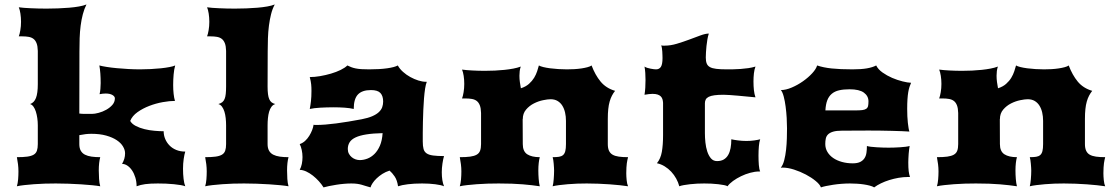

<svg xmlns="http://www.w3.org/2000/svg" viewBox="-20 -813 4873 838"><path d="M53.7 0Q57.6 -12.7 59.1 -30.3Q60.5 -47.9 60.5 -64.9Q60.5 -80.6 58.6 -96.2Q56.6 -111.8 53.7 -127Q81.1 -127 98.9 -129.4Q116.7 -131.8 127 -137.9Q137.2 -144 141.1 -155.3Q145 -166.5 145 -184.1V-266.1Q145 -281.7 142.8 -297.4Q140.6 -313 136.5 -325.9Q132.3 -338.9 126 -347.7Q119.6 -356.4 111.3 -358.9Q128.9 -364.7 137 -385.5Q145 -406.2 145 -445.8V-590.8Q144.5 -611.8 139.6 -624.3Q134.8 -636.7 126.2 -643.3Q117.7 -649.9 105.2 -652.1Q92.8 -654.3 77.1 -654.3H62Q65.9 -664.1 68.8 -681.4Q71.8 -698.7 71.8 -717.8Q71.8 -736.3 69.1 -753.7Q66.4 -771 62 -781.2Q71.3 -779.8 84.5 -778.8Q97.7 -777.8 113.3 -777.1Q128.9 -776.4 146.5 -775.9Q164.1 -775.4 182.6 -775.4Q207.5 -775.4 232.9 -776.4Q258.3 -777.3 281.5 -779.3Q304.7 -781.2 324.5 -784.7Q344.2 -788.1 357.4 -793.5Q347.7 -774.4 341.6 -751Q335.4 -727.5 332 -701.2Q328.6 -674.8 327.6 -646Q326.7 -617.2 326.7 -587.4L326.2 -317.4Q337.4 -315.9 349.9 -315.9Q362.3 -315.9 381.3 -315.9Q393.6 -315.9 410.9 -320.6Q428.2 -325.2 443.8 -334Q459.5 -342.8 470.5 -355.2Q481.4 -367.7 481.4 -383.8Q481.4 -392.1 470.7 -398.4Q460 -404.8 440.9 -404.8Q429.2 -404.8 414.6 -401.9Q417 -411.6 418.2 -424.6Q419.4 -437.5 419.4 -450.2Q419.4 -472.2 418 -491.9Q416.5 -511.7 413.6 -527.3Q426.3 -523.9 446.3 -520.8Q466.3 -517.6 490.5 -515.4Q514.6 -513.2 540.8 -511.7Q566.9 -510.3 591.8 -510.3Q613.8 -510.3 637.5 -511.5Q661.1 -512.7 682.1 -514.9Q703.1 -517.1 719.7 -520.3Q736.3 -523.4 744.6 -527.3Q739.7 -510.3 737.8 -487.8Q735.8 -465.3 735.8 -441.9Q735.8 -421.4 737.8 -403.3Q739.7 -385.3 743.7 -372.6Q720.2 -372.6 690.2 -367.2Q660.2 -361.8 631.6 -350.8Q603 -339.8 580.1 -323.5Q557.1 -307.1 548.3 -285.2Q555.7 -272 572.8 -263.2Q589.8 -254.4 610.8 -249.3Q631.8 -244.1 654.1 -242.2Q676.3 -240.2 694.3 -240.2Q694.3 -222.7 700.9 -206.8Q707.5 -190.9 719.5 -178.5Q731.4 -166 749 -158.7Q766.6 -151.4 788.6 -151.4Q784.7 -139.2 781.7 -118.9Q778.8 -98.6 778.8 -76.7Q778.8 -53.2 781.2 -32.5Q783.7 -11.7 788.6 0Q781.7 -2.9 768.8 -5.1Q755.9 -7.3 739.3 -9Q722.7 -10.7 704.3 -11.5Q686 -12.2 668.9 -12.2Q635.3 -12.2 613.8 -9.3Q592.3 -6.3 576.2 0Q576.2 -20 570.8 -37.8Q565.4 -55.7 556.6 -68.8Q547.9 -82 536.4 -89.8Q524.9 -97.7 512.7 -97.7Q519 -108.4 522.5 -119.9Q525.9 -131.3 525.9 -144Q525.9 -158.7 516.8 -173.8Q507.8 -189 489.5 -201.2Q471.2 -213.4 443.6 -221.2Q416 -229 378.9 -229Q354.5 -229 326.2 -223.1V-184.1Q326.2 -166.5 332.5 -155.3Q338.9 -144 350.8 -137.9Q362.8 -131.8 379.6 -129.4Q396.5 -127 417.5 -127Q414.6 -116.7 412.8 -101.6Q411.1 -86.4 411.1 -69.3Q411.1 -50.8 412.4 -32Q413.6 -13.2 417.5 0Q404.3 -2.4 382.1 -4.6Q359.9 -6.8 333.5 -8.5Q307.1 -10.3 278.6 -11.2Q250 -12.2 223.6 -12.2Q200.2 -12.2 175.5 -11.5Q150.9 -10.7 128.2 -9Q105.5 -7.3 85.9 -5.1Q66.4 -2.9 53.7 0Z M875.5 0Q879.4 -12.7 880.9 -30.3Q882.3 -47.9 882.3 -64.9Q882.3 -80.6 880.4 -96.2Q878.4 -111.8 875.5 -127Q902.8 -127 920.7 -129.4Q938.5 -131.8 948.7 -137.9Q959 -144 962.9 -155.3Q966.8 -166.5 966.8 -184.1V-266.1Q966.8 -281.7 965.1 -297.4Q963.4 -313 959.5 -325.7Q955.6 -338.4 949 -347.4Q942.4 -356.4 933.1 -358.9Q943.4 -361.8 950 -366.9Q956.5 -372.1 960.2 -380.9Q963.9 -389.6 965.3 -403.1Q966.8 -416.5 966.8 -436V-590.8Q966.3 -611.8 961.4 -624.3Q956.5 -636.7 948 -643.3Q939.5 -649.9 927 -652.1Q914.6 -654.3 898.9 -654.3H883.8Q887.7 -664.1 890.6 -681.4Q893.6 -698.7 893.6 -717.8Q893.6 -736.3 890.9 -753.7Q888.2 -771 883.8 -781.2Q893.1 -779.8 906.2 -778.8Q919.4 -777.8 935.1 -777.1Q950.7 -776.4 968.3 -775.9Q985.8 -775.4 1004.4 -775.4Q1029.3 -775.4 1054.7 -776.4Q1080.1 -777.3 1103.3 -779.3Q1126.5 -781.2 1146.2 -784.7Q1166 -788.1 1179.2 -793.5Q1168.9 -774.4 1163.1 -751Q1157.2 -727.5 1153.8 -701.2Q1150.4 -674.8 1149.4 -646Q1148.4 -617.2 1148.4 -587.4L1147.9 -435.1Q1147.9 -415.5 1149.7 -402.1Q1151.4 -388.7 1155.3 -379.9Q1159.2 -371.1 1165.5 -366.2Q1171.9 -361.3 1181.6 -358.9Q1171.4 -356 1164.8 -346.9Q1158.2 -337.9 1154.5 -325.2Q1150.9 -312.5 1149.4 -297.1Q1147.9 -281.7 1147.9 -266.1V-184.1Q1147.9 -166.5 1154.3 -155.3Q1160.6 -144 1172.6 -137.9Q1184.6 -131.8 1201.4 -129.4Q1218.3 -127 1239.3 -127Q1236.3 -116.7 1234.6 -101.6Q1232.9 -86.4 1232.9 -69.3Q1232.9 -50.8 1234.1 -32Q1235.4 -13.2 1239.3 0Q1226.1 -2.4 1203.9 -4.6Q1181.6 -6.8 1155.3 -8.5Q1128.9 -10.3 1100.3 -11.2Q1071.8 -12.2 1045.4 -12.2Q1022 -12.2 997.3 -11.5Q972.7 -10.7 950 -9Q927.2 -7.3 907.7 -5.1Q888.2 -2.9 875.5 0Z M1288.1 -71.8Q1294.4 -83 1297.4 -97.7Q1300.3 -112.3 1300.3 -127.4Q1300.3 -143.1 1296.9 -158.7Q1293.5 -174.3 1288.1 -184.1Q1301.3 -188.5 1311.8 -198.2Q1322.3 -208 1329.8 -220.2Q1337.4 -232.4 1342.3 -245.1Q1347.2 -257.8 1348.6 -268.6Q1351.1 -267.6 1354 -267.6Q1356.9 -267.6 1360.4 -267.6Q1396.5 -267.6 1447.8 -274.4Q1499 -281.2 1558.6 -292.5Q1586.4 -297.9 1604.5 -305.7Q1622.6 -313.5 1633.3 -323.5Q1644 -333.5 1648.2 -345.2Q1652.3 -356.9 1652.3 -370.1Q1652.3 -394 1640.4 -407Q1628.4 -419.9 1599.1 -419.9Q1560.5 -419.9 1542.2 -400.6Q1523.9 -381.3 1523.9 -337.4Q1507.8 -341.3 1484.9 -343Q1461.9 -344.7 1434.1 -344.7Q1419.9 -344.7 1405.5 -344.2Q1391.1 -343.8 1377.4 -343Q1363.8 -342.3 1352.1 -340.8Q1340.3 -339.4 1332 -337.4Q1335 -352.5 1337.2 -371.6Q1339.4 -390.6 1339.4 -416Q1339.4 -424.3 1339.1 -431.4Q1338.9 -438.5 1338.1 -445.3Q1337.4 -452.1 1335.9 -459.7Q1334.5 -467.3 1332 -476.6Q1352.5 -476.6 1377 -480.7Q1401.4 -484.9 1424.6 -491.7Q1447.8 -498.5 1466.8 -507.8Q1485.8 -517.1 1496.1 -527.3Q1504.9 -522.9 1513.2 -519.8Q1521.5 -516.6 1532.2 -514.4Q1543 -512.2 1557.1 -511.2Q1571.3 -510.3 1591.3 -510.3Q1637.2 -510.3 1669.7 -514.9Q1702.1 -519.5 1716.3 -527.3Q1724.1 -512.7 1738.8 -499.5Q1753.4 -486.3 1770.8 -476.8Q1788.1 -467.3 1805.9 -461.7Q1823.7 -456.1 1838.4 -456.1H1842.8Q1838.4 -445.3 1835.4 -426.3Q1832.5 -407.2 1830.6 -383.5Q1828.6 -359.9 1827.6 -333.5Q1826.7 -307.1 1825.9 -281.5Q1825.2 -255.9 1825.2 -233.4Q1825.2 -210.9 1825.2 -195.3Q1825.2 -175.3 1828.6 -162.8Q1832 -150.4 1842 -143.6Q1852.1 -136.7 1870.4 -134.3Q1888.7 -131.8 1918 -131.8Q1916 -126 1914.3 -117.4Q1912.6 -108.9 1911.1 -99.1Q1909.7 -89.4 1908.9 -79.6Q1908.2 -69.8 1908.2 -61.5Q1908.2 -23.4 1918 0Q1906.2 -5.4 1879.9 -8.8Q1853.5 -12.2 1822.3 -12.2Q1787.1 -12.2 1760 -8.8Q1732.9 -5.4 1717.3 0Q1713.4 -26.9 1702.4 -43Q1691.4 -59.1 1680.2 -68.4Q1663.1 -63 1648.9 -54Q1634.8 -44.9 1623.8 -34.4Q1612.8 -23.9 1606 -13.4Q1599.1 -2.9 1597.2 4.9Q1585.9 2 1576.9 -1Q1567.9 -3.9 1558.6 -6.6Q1549.3 -9.3 1538.6 -10.7Q1527.8 -12.2 1513.2 -12.2Q1498 -12.2 1481.2 -10.7Q1464.4 -9.3 1447.8 -6.6Q1431.2 -3.9 1416.7 -1Q1402.3 2 1392.1 4.9Q1383.8 -8.8 1371.6 -22.2Q1359.4 -35.6 1345.5 -46.6Q1331.5 -57.6 1316.7 -64.5Q1301.8 -71.3 1288.1 -71.8ZM1498 -162.6Q1498 -150.9 1502.9 -141.8Q1507.8 -132.8 1515.4 -126.7Q1522.9 -120.6 1532.2 -117.4Q1541.5 -114.3 1550.3 -114.3Q1566.4 -114.3 1583.3 -120.6Q1600.1 -127 1614.3 -140.9Q1628.4 -154.8 1638.2 -177.2Q1647.9 -199.7 1649.9 -231.9Q1607.9 -231 1578.9 -226.3Q1549.8 -221.7 1531.7 -213.1Q1513.7 -204.6 1505.9 -191.9Q1498 -179.2 1498 -162.6Z M1986.8 0Q1990.7 -12.7 1992.2 -30.3Q1993.7 -47.9 1993.7 -64.9Q1993.7 -80.6 1991.7 -96.2Q1989.7 -111.8 1986.8 -127Q2014.2 -127 2032 -129.4Q2049.8 -131.8 2060.5 -137.9Q2071.3 -144 2075.4 -155.3Q2079.6 -166.5 2079.6 -184.1V-319.8Q2079.1 -340.8 2074.2 -353.3Q2069.3 -365.7 2060.8 -372.3Q2052.2 -378.9 2039.8 -381.1Q2027.3 -383.3 2011.7 -383.3H1996.6Q2000.5 -393.1 2003.4 -410.4Q2006.3 -427.7 2006.3 -446.8Q2006.3 -465.3 2003.7 -482.2Q2001 -499 1996.6 -509.3Q2014.6 -506.8 2041 -505.4Q2067.4 -503.9 2096.7 -503.9Q2118.2 -503.9 2139.9 -504.9Q2161.6 -505.9 2182.1 -508.1Q2202.6 -510.3 2220.7 -513.7Q2238.8 -517.1 2252.9 -522.5Q2249.5 -512.7 2248.3 -502.7Q2247.1 -492.7 2247.1 -482.4Q2247.1 -468.3 2249 -454.6Q2251 -440.9 2253.4 -427.7Q2274.9 -434.6 2288.8 -447Q2302.7 -459.5 2311.3 -473.6Q2319.8 -487.8 2324.5 -502.2Q2329.1 -516.6 2332 -527.3Q2338.4 -523.4 2351.3 -520.3Q2364.3 -517.1 2381.1 -514.9Q2397.9 -512.7 2417 -511.5Q2436 -510.3 2454.1 -510.3Q2470.2 -510.3 2486.8 -511.2Q2503.4 -512.2 2518.1 -514.4Q2532.7 -516.6 2544.4 -519.8Q2556.2 -522.9 2562 -527.3Q2577.6 -485.8 2601.3 -457Q2625 -428.2 2664.6 -416.5Q2656.7 -406.7 2650.9 -395.5Q2645 -384.3 2640.9 -369.9Q2636.7 -355.5 2634.8 -336.9Q2632.8 -318.4 2632.8 -293.9V-184.1Q2632.8 -166.5 2637.9 -155.3Q2643.1 -144 2653.6 -137.9Q2664.1 -131.8 2680.9 -129.4Q2697.8 -127 2721.2 -127Q2719.7 -121.1 2718.3 -114.7Q2716.8 -108.4 2715.8 -100.3Q2714.8 -92.3 2714.1 -81.8Q2713.4 -71.3 2713.4 -57.1Q2713.4 -43 2715.1 -26.4Q2716.8 -9.8 2721.2 0Q2706.1 -2.4 2685.3 -4.6Q2664.6 -6.8 2640.9 -8.5Q2617.2 -10.3 2591.6 -11.2Q2565.9 -12.2 2541 -12.2Q2521 -12.2 2499.8 -11.5Q2478.5 -10.7 2458.5 -9Q2438.5 -7.3 2421.1 -5.1Q2403.8 -2.9 2392.1 0Q2393.6 -5.9 2394.8 -13.7Q2396 -21.5 2396.7 -30.8Q2397.5 -40 2397.9 -49.8Q2398.4 -59.6 2398.4 -68.4Q2398.4 -73.2 2397.9 -81.5Q2397.5 -89.8 2396.7 -98.4Q2396 -106.9 2394.8 -114.7Q2393.6 -122.6 2392.1 -127Q2408.7 -127 2419.7 -128.7Q2430.7 -130.4 2437.5 -136.2Q2444.3 -142.1 2447.3 -153.6Q2450.2 -165 2450.2 -184.1V-285.6Q2450.2 -304.7 2446.3 -321.8Q2442.4 -338.9 2434.3 -351.8Q2426.3 -364.7 2413.6 -372.3Q2400.9 -379.9 2382.8 -379.9Q2370.6 -379.9 2350.3 -375.7Q2330.1 -371.6 2310.3 -361.6Q2290.5 -351.6 2276.1 -334.7Q2261.7 -317.9 2261.7 -293H2261.2L2261.7 -184.1Q2261.7 -152.3 2281.2 -139.6Q2300.8 -127 2335.9 -127Q2333 -116.7 2331.3 -101.6Q2329.6 -86.4 2329.6 -69.3Q2329.6 -50.8 2331.1 -32Q2332.5 -13.2 2335.9 0Q2304.7 -4.9 2261.7 -8.5Q2218.8 -12.2 2156.7 -12.2Q2133.3 -12.2 2108.6 -11.5Q2084 -10.7 2061.3 -9Q2038.6 -7.3 2019 -5.1Q1999.5 -2.9 1986.8 0Z M2847.2 -100.6Q2863.3 -120.1 2868.7 -150.4Q2874 -180.7 2874 -223.1V-364.3Q2873.5 -373 2871.3 -380.1Q2869.1 -387.2 2864 -392.3Q2858.9 -397.5 2850.1 -400.4Q2841.3 -403.3 2828.1 -403.3Q2820.8 -403.3 2812.3 -402.3Q2803.7 -401.4 2793 -399.4Q2795.4 -413.6 2796.4 -430.2Q2797.4 -446.8 2797.4 -463.9Q2797.4 -479.5 2796.4 -494.6Q2795.4 -509.8 2793 -522.5Q2797.9 -519 2805.2 -516.8Q2812.5 -514.6 2819.8 -513.2Q2827.1 -511.7 2833.5 -511Q2839.8 -510.3 2843.3 -510.3Q2857.4 -510.3 2864.5 -521.2Q2871.6 -532.2 2871.6 -559.6Q2871.6 -564 2871.3 -571.8Q2871.1 -579.6 2870.6 -587.9Q2870.1 -596.2 2868.9 -603.5Q2867.7 -610.8 2865.7 -614.7Q2869.6 -613.8 2873.5 -613.8Q2877.4 -613.8 2881.8 -613.8Q2906.7 -613.8 2934.3 -622.1Q2961.9 -630.4 2988 -640.1Q3014.2 -649.9 3036.6 -658.2Q3059.1 -666.5 3073.7 -666.5Q3069.8 -654.8 3067.4 -640.6Q3064.9 -626.5 3063.5 -612.3Q3062 -598.1 3061.3 -584.7Q3060.5 -571.3 3060.5 -562Q3060.5 -545.9 3064.5 -535.9Q3068.4 -525.9 3078.4 -520.3Q3088.4 -514.6 3106.2 -512.5Q3124 -510.3 3151.9 -510.3Q3163.6 -510.3 3179.4 -510.5Q3195.3 -510.7 3212.4 -512Q3229.5 -513.2 3246.3 -515.6Q3263.2 -518.1 3277.3 -522.5Q3272.5 -509.8 3270.5 -492.7Q3268.6 -475.6 3268.6 -457.5Q3268.6 -437 3270.5 -419.4Q3272.5 -401.9 3277.3 -388.2Q3260.7 -389.6 3241 -391.6Q3221.2 -393.6 3201.7 -395.3Q3182.1 -397 3165.5 -398.2Q3148.9 -399.4 3138.7 -399.4Q3114.3 -399.4 3098.4 -397.2Q3082.5 -395 3073.2 -390.4Q3064 -385.7 3060.3 -378.7Q3056.6 -371.6 3056.6 -362.3V-231.4Q3056.6 -212.4 3058.8 -191.2Q3061 -169.9 3066.9 -151.9Q3072.8 -133.8 3083 -121.8Q3093.3 -109.9 3109.4 -109.9Q3127 -109.9 3138.9 -116.9Q3150.9 -124 3158.2 -136.7Q3165.5 -149.4 3168.7 -166.7Q3171.9 -184.1 3171.9 -205.1Q3182.6 -202.6 3200.7 -200.2Q3218.8 -197.8 3237.8 -197.8Q3256.3 -197.8 3272.7 -200.2Q3289.1 -202.6 3297.9 -205.1Q3293.9 -194.3 3292.2 -175Q3290.5 -155.8 3290.5 -133.8Q3290.5 -111.8 3292 -92.8Q3293.5 -73.7 3297.9 -64.5H3293Q3274.9 -64.5 3254.2 -58.8Q3233.4 -53.2 3214.4 -43.9Q3195.3 -34.7 3179.4 -23.2Q3163.6 -11.7 3155.3 0Q3151.4 -2.9 3140.4 -5.1Q3129.4 -7.3 3115 -9Q3100.6 -10.7 3084.5 -11.5Q3068.4 -12.2 3053.7 -12.2Q3039.1 -12.2 3023.2 -11.5Q3007.3 -10.7 2992.2 -9Q2977.1 -7.3 2964.6 -5.1Q2952.1 -2.9 2944.8 0Q2940.4 -17.1 2931.4 -33.4Q2922.4 -49.8 2909.7 -63.5Q2897 -77.1 2881.1 -86.9Q2865.2 -96.7 2847.2 -100.6Z M3387.7 -81.1Q3397.5 -92.8 3402.8 -113.8Q3408.2 -134.8 3410.9 -159.4Q3413.6 -184.1 3414.3 -209Q3415 -233.9 3415 -252.9Q3415 -272.9 3413.6 -298.3Q3412.1 -323.7 3408.9 -347.9Q3405.8 -372.1 3400.6 -391.6Q3395.5 -411.1 3388.2 -419.9Q3409.7 -419.9 3435.5 -430.9Q3461.4 -441.9 3484.6 -458.3Q3507.8 -474.6 3524.9 -493.2Q3542 -511.7 3546.4 -527.3Q3573.2 -518.1 3609.9 -514.2Q3646.5 -510.3 3700.7 -510.3Q3738.8 -510.3 3763.7 -514.6Q3788.6 -519 3804.2 -527.3Q3812.5 -510.3 3831.8 -496.6Q3851.1 -482.9 3873.8 -473.1Q3896.5 -463.4 3919.2 -457.8Q3941.9 -452.1 3956.5 -451.7Q3952.6 -443.4 3949.5 -433.6Q3946.3 -423.8 3944.1 -410.6Q3941.9 -397.5 3940.7 -379.6Q3939.5 -361.8 3939.5 -337.9Q3939.5 -321.3 3940.2 -305.7Q3940.9 -290 3942.4 -276.9Q3943.8 -263.7 3945.6 -253.7Q3947.3 -243.7 3949.2 -238.8Q3937 -239.7 3916.5 -240.5Q3896 -241.2 3871.6 -241.9Q3847.2 -242.7 3820.6 -242.9Q3793.9 -243.2 3770 -243.2Q3741.7 -243.2 3713.6 -242.9Q3685.5 -242.7 3655.8 -242.7Q3630.9 -242.7 3616.2 -238.3Q3601.6 -233.9 3594 -226.3Q3586.4 -218.8 3584.2 -208Q3582 -197.3 3582 -184.6Q3582 -165.5 3591.3 -149.9Q3600.6 -134.3 3616.7 -123.3Q3632.8 -112.3 3654.8 -106.2Q3676.8 -100.1 3701.7 -100.1Q3722.2 -100.1 3734.4 -106.2Q3746.6 -112.3 3753.2 -122.6Q3759.8 -132.8 3761.7 -146.5Q3763.7 -160.2 3763.7 -175.8Q3769.5 -173.8 3781.2 -172.4Q3793 -170.9 3806.6 -170.2Q3820.3 -169.4 3834.2 -168.9Q3848.1 -168.5 3858.4 -168.5Q3868.7 -168.5 3881.8 -168.9Q3895 -169.4 3908 -170.2Q3920.9 -170.9 3932.1 -172.4Q3943.4 -173.8 3950.2 -175.8Q3949.2 -170.4 3948 -161.4Q3946.8 -152.3 3946 -142.1Q3945.3 -131.8 3944.8 -121.6Q3944.3 -111.3 3944.3 -104.5Q3944.3 -80.6 3946 -66.2Q3947.8 -51.8 3951.7 -40.5H3942.9Q3922.9 -40.5 3901.9 -36.9Q3880.9 -33.2 3861.3 -27.1Q3841.8 -21 3824.7 -12.7Q3807.6 -4.4 3795.4 4.9Q3788.6 0.5 3776.6 -2.7Q3764.6 -5.9 3750.2 -8.1Q3735.8 -10.3 3720 -11.2Q3704.1 -12.2 3689.5 -12.2Q3671.9 -12.2 3652.8 -10.7Q3633.8 -9.3 3616.5 -6.6Q3599.1 -3.9 3585 -1Q3570.8 2 3563 4.9Q3558.6 -7.8 3540.3 -22.9Q3522 -38.1 3497.6 -51Q3473.1 -64 3445.8 -72.8Q3418.5 -81.5 3396 -81.5Q3393.6 -81.5 3391.6 -81.3Q3389.6 -81.1 3387.7 -81.1ZM3712.4 -331.1Q3731.9 -331.1 3743.4 -332.5Q3754.9 -334 3761 -338.4Q3767.1 -342.8 3768.8 -350.3Q3770.5 -357.9 3770.5 -370.6Q3770.5 -394 3750.5 -408.7Q3730.5 -423.3 3688 -423.3Q3661.6 -423.3 3642.6 -418.9Q3623.5 -414.6 3610.6 -403.8Q3597.7 -393.1 3590.8 -375.5Q3584 -357.9 3582.5 -331.1Z M4069.3 0Q4073.2 -12.7 4074.7 -30.3Q4076.2 -47.9 4076.2 -64.9Q4076.2 -80.6 4074.2 -96.2Q4072.3 -111.8 4069.3 -127Q4096.7 -127 4114.5 -129.4Q4132.3 -131.8 4143.1 -137.9Q4153.8 -144 4158 -155.3Q4162.1 -166.5 4162.1 -184.1V-319.8Q4161.6 -340.8 4156.7 -353.3Q4151.9 -365.7 4143.3 -372.3Q4134.8 -378.9 4122.3 -381.1Q4109.9 -383.3 4094.2 -383.3H4079.1Q4083 -393.1 4085.9 -410.4Q4088.9 -427.7 4088.9 -446.8Q4088.9 -465.3 4086.2 -482.2Q4083.5 -499 4079.1 -509.3Q4097.2 -506.8 4123.5 -505.4Q4149.9 -503.9 4179.2 -503.9Q4200.7 -503.9 4222.4 -504.9Q4244.1 -505.9 4264.6 -508.1Q4285.2 -510.3 4303.2 -513.7Q4321.3 -517.1 4335.4 -522.5Q4332 -512.7 4330.8 -502.7Q4329.6 -492.7 4329.6 -482.4Q4329.6 -468.3 4331.5 -454.6Q4333.5 -440.9 4335.9 -427.7Q4357.4 -434.6 4371.3 -447Q4385.3 -459.5 4393.8 -473.6Q4402.3 -487.8 4407 -502.2Q4411.6 -516.6 4414.6 -527.3Q4420.9 -523.4 4433.8 -520.3Q4446.8 -517.1 4463.6 -514.9Q4480.5 -512.7 4499.5 -511.5Q4518.6 -510.3 4536.6 -510.3Q4552.7 -510.3 4569.3 -511.2Q4585.9 -512.2 4600.6 -514.4Q4615.2 -516.6 4627 -519.8Q4638.7 -522.9 4644.5 -527.3Q4660.2 -485.8 4683.8 -457Q4707.5 -428.2 4747.1 -416.5Q4739.3 -406.7 4733.4 -395.5Q4727.5 -384.3 4723.4 -369.9Q4719.2 -355.5 4717.3 -336.9Q4715.3 -318.4 4715.3 -293.9V-184.1Q4715.3 -166.5 4720.5 -155.3Q4725.6 -144 4736.1 -137.9Q4746.6 -131.8 4763.4 -129.4Q4780.3 -127 4803.7 -127Q4802.2 -121.1 4800.8 -114.7Q4799.3 -108.4 4798.3 -100.3Q4797.4 -92.3 4796.6 -81.8Q4795.9 -71.3 4795.9 -57.1Q4795.9 -43 4797.6 -26.4Q4799.3 -9.8 4803.7 0Q4788.6 -2.4 4767.8 -4.6Q4747.1 -6.8 4723.4 -8.5Q4699.7 -10.3 4674.1 -11.2Q4648.4 -12.2 4623.5 -12.2Q4603.5 -12.2 4582.3 -11.5Q4561 -10.7 4541 -9Q4521 -7.3 4503.7 -5.1Q4486.3 -2.9 4474.6 0Q4476.1 -5.9 4477.3 -13.7Q4478.5 -21.5 4479.2 -30.8Q4480 -40 4480.5 -49.8Q4481 -59.6 4481 -68.4Q4481 -73.2 4480.5 -81.5Q4480 -89.8 4479.2 -98.4Q4478.5 -106.9 4477.3 -114.7Q4476.1 -122.6 4474.6 -127Q4491.2 -127 4502.2 -128.7Q4513.2 -130.4 4520 -136.2Q4526.9 -142.1 4529.8 -153.6Q4532.7 -165 4532.7 -184.1V-285.6Q4532.7 -304.7 4528.8 -321.8Q4524.9 -338.9 4516.8 -351.8Q4508.8 -364.7 4496.1 -372.3Q4483.4 -379.9 4465.3 -379.9Q4453.1 -379.9 4432.9 -375.7Q4412.6 -371.6 4392.8 -361.6Q4373 -351.6 4358.6 -334.7Q4344.2 -317.9 4344.2 -293H4343.8L4344.2 -184.1Q4344.2 -152.3 4363.8 -139.6Q4383.3 -127 4418.5 -127Q4415.5 -116.7 4413.8 -101.6Q4412.1 -86.4 4412.1 -69.3Q4412.1 -50.8 4413.6 -32Q4415 -13.2 4418.5 0Q4387.2 -4.9 4344.2 -8.5Q4301.3 -12.2 4239.3 -12.2Q4215.8 -12.2 4191.2 -11.5Q4166.5 -10.7 4143.8 -9Q4121.1 -7.3 4101.6 -5.1Q4082 -2.9 4069.3 0Z"/></svg>

Font: Arbutus
Style: Regular
Weight: 400
Designer: Karolina Lach
Foundry: Sorkin Type Co.
Version: Version 1.003